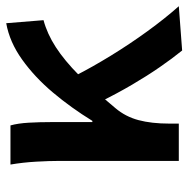

<svg xmlns="http://www.w3.org/2000/svg" viewBox="-14 -596 620 633"><g transform="rotate(-90 296.5 -279.0)"><path d="M83 0V-393Q83 -427 80.5 -470.5Q78 -514 71 -555H200Q207 -530 209 -494.5Q211 -459 211 -421V-285H215Q258 -355 308.5 -415Q359 -475 417 -516.5Q475 -558 537 -569L547 -446Q502 -434 458 -405.5Q414 -377 365.5 -329Q317 -281 257 -209Q229 -176 217.5 -133Q206 -90 206 -31V0ZM447 11Q421 -21 392 -63Q363 -105 334 -154.5Q305 -204 279 -257L364 -341Q392 -286 430 -224Q468 -162 510.5 -103.5Q553 -45 593 0Z"/></g></svg>

Font: Noto Sans SC SemiBold
Style: Regular
Weight: 600
Designer: Ryoko NISHIZUKA 西塚涼子 (kana, bopomofo & ideographs); Paul D. Hunt (Latin, Greek & Cyrillic); Sandoll Communications 산돌커뮤니
Foundry: Adobe
Version: Version 2.004-H2;hotconv 1.0.118;makeotfexe 2.5.65603